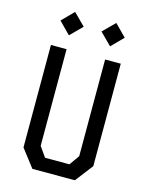

<svg xmlns="http://www.w3.org/2000/svg" viewBox="-138 -1040 875 1126"><g transform="rotate(15 300.0 -477.0)"><path d="M171 0 88 -108V-730H183V-143L226 -82H374L417 -143V-730H512V-108L429 0ZM105 -883 175 -954 246 -883 175 -812ZM354 -883 425 -954 495 -883 425 -812Z"/></g></svg>

Font: Moralerspace Krypton JPDOC
Style: Regular
Weight: 400
Version: v0.0.6; ttfautohint (v1.8.4.7-5d5b-dirty) -l 6 -r 45 -G 200 